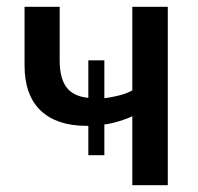

<svg xmlns="http://www.w3.org/2000/svg" viewBox="-20 -543 580 563"><path d="M368 0V-202Q337 -188 304 -181Q295 -179 286 -178V-88H239V-174Q236 -174 233 -174Q189 -174 155.5 -185.5Q122 -197 99 -219Q76 -241 64 -274Q52 -307 52 -351V-523H155V-365Q155 -308 180 -281Q200 -260 239 -256V-366H286V-255Q303 -257 320 -261Q349 -267 368 -278V-523H472V0Z"/></svg>

Font: Rising Sun Medium
Style: Regular
Weight: 500
Designer: Matt McInerney, Pablo Impallari, Rodrigo Fuenzalida (Raleway font), Stephen Hutchings (Greek), Cristiano Sobral (main ch
Foundry: The Rising Sun Project Authors
Version: Version 4.327; ttfautohint (v1.8.4.7-5d5b-dirty)